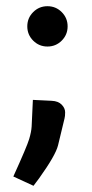

<svg xmlns="http://www.w3.org/2000/svg" viewBox="-20 -418 298 619"><path d="M87 -287Q68 -306 68 -333Q68 -360 87 -379Q106 -398 133 -398Q160 -398 179 -379Q198 -360 198 -333Q198 -306 179 -287Q160 -268 133 -268Q106 -268 87 -287ZM188 -36 167 51Q159 83 106 157L88 181L23 151Q67 54 74 30.5Q81 7 82 -10L86 -96L147 -93Q168 -92 179 -80.5Q190 -69 190 -56Q190 -43 188 -36Z"/></svg>

Font: Voces
Style: Regular
Weight: 400
Designer: Ana Paula Megda, Pablo Ugerman
Foundry: Ana Paula Megda, Pablo Ugerman
Version: Version 1.003